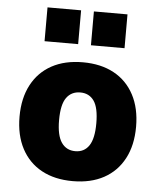

<svg xmlns="http://www.w3.org/2000/svg" viewBox="-53 -780 698 837"><g transform="rotate(5 296.0 -361.5)"><path d="M296 11Q217 11 160 -20Q103 -51 72 -109.5Q41 -168 41 -249Q41 -330 72 -388.5Q103 -447 160 -478Q217 -509 296 -509Q375 -509 432 -478Q489 -447 520 -388.5Q551 -330 551 -249Q551 -168 520 -109.5Q489 -51 432 -20Q375 11 296 11ZM296 -120Q335 -120 356 -151Q377 -182 377 -249Q377 -317 356 -347Q335 -377 296 -377Q257 -377 235.5 -347Q214 -317 214 -249Q214 -182 235.5 -151Q257 -120 296 -120ZM324 -586V-734H471V-586ZM121 -586V-734H268V-586Z"/></g></svg>

Font: Nunito Sans 10pt SemiCondensed Black
Style: Regular
Weight: 900
Width: 4
Designer: Vernon Adams
Foundry: Vernon Adams
Version: Version 3.101;gftools[0.9.27]